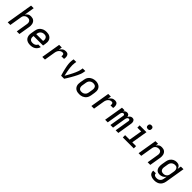

<svg xmlns="http://www.w3.org/2000/svg" viewBox="510 -2758 4979 4979"><g transform="rotate(45 3000.0 -268.0)"><path d="M29 0 151 -735H247L201 -455Q213 -474 229 -490.5Q245 -507 264.5 -518.5Q284 -530 306 -534Q328 -538 349 -538Q378 -538 405.5 -530.5Q433 -523 454.5 -506.5Q476 -490 489.5 -465.5Q503 -441 509 -414Q515 -387 514 -357.5Q513 -328 508 -299L458 0H362L413 -313Q416 -330 417 -347.5Q418 -365 414.5 -381Q411 -397 403 -411.5Q395 -426 382.5 -436Q370 -446 353.5 -450Q337 -454 319 -454Q303 -454 287 -451.5Q271 -449 256 -442Q241 -435 227.5 -424Q214 -413 204.5 -399Q195 -385 189.5 -369.5Q184 -354 182 -338L126 0Z M859 8Q835 8 811.5 5Q788 2 766 -5.5Q744 -13 725.5 -25.5Q707 -38 693 -55Q679 -72 670 -93Q661 -114 657 -136.5Q653 -159 654 -183Q655 -207 659 -231L678 -341Q682 -369 692 -396Q702 -423 719 -446.5Q736 -470 760 -488.5Q784 -507 811 -518.5Q838 -530 866 -534Q894 -538 921 -538Q953 -538 983.5 -532Q1014 -526 1039.5 -511.5Q1065 -497 1084 -474Q1103 -451 1112 -422Q1121 -393 1121 -361.5Q1121 -330 1116 -299L1103 -223H755L754 -217Q751 -199 750.5 -181Q750 -163 754.5 -146.5Q759 -130 768.5 -116Q778 -102 792 -92.5Q806 -83 823 -79.5Q840 -76 859 -76Q879 -76 899.5 -79Q920 -82 939 -91.5Q958 -101 973 -117Q988 -133 994 -153H1090Q1081 -116 1058 -83.5Q1035 -51 1002 -29.5Q969 -8 932 0Q895 8 859 8ZM769 -307H1020L1021 -313Q1024 -330 1024.5 -348Q1025 -366 1021 -382.5Q1017 -399 1008 -413.5Q999 -428 985.5 -437.5Q972 -447 955 -450.5Q938 -454 920 -454Q902 -454 885 -451Q868 -448 851.5 -440.5Q835 -433 821 -420.5Q807 -408 796.5 -393Q786 -378 780.5 -361Q775 -344 772 -327Z M1298 0 1386 -530H1483L1467 -433Q1479 -455 1496 -475.5Q1513 -496 1534.5 -510.5Q1556 -525 1580.5 -531.5Q1605 -538 1629 -538Q1650 -538 1670 -532.5Q1690 -527 1704 -514Q1718 -501 1726 -482.5Q1734 -464 1736.5 -444.5Q1739 -425 1738 -403.5Q1737 -382 1733 -362H1636Q1638 -372 1639 -382.5Q1640 -393 1639.5 -403Q1639 -413 1636 -422.5Q1633 -432 1627 -439.5Q1621 -447 1611.5 -450.5Q1602 -454 1592 -454Q1574 -454 1555 -449.5Q1536 -445 1519.5 -434Q1503 -423 1490 -407.5Q1477 -392 1467.5 -374.5Q1458 -357 1453 -338.5Q1448 -320 1445 -302L1395 0Z M1988 0Q1979 -29 1970.5 -57.5Q1962 -86 1954.5 -115Q1947 -144 1940 -173.5Q1933 -203 1926.5 -232.5Q1920 -262 1915 -292Q1910 -322 1907 -352.5Q1904 -383 1903.5 -414.5Q1903 -446 1908 -477L1917 -530H2014L2005 -477Q1999 -441 1999.5 -405.5Q2000 -370 2003 -335Q2006 -300 2011 -265.5Q2016 -231 2022.5 -197Q2029 -163 2036 -129.5Q2043 -96 2051 -63Q2071 -96 2090 -130Q2109 -164 2127 -197.5Q2145 -231 2162 -265.5Q2179 -300 2194 -335Q2209 -370 2222 -405.5Q2235 -441 2241 -477L2249 -530H2346L2337 -477Q2330 -434 2314 -393Q2298 -352 2278.5 -312Q2259 -272 2237.5 -232.5Q2216 -193 2193.5 -154Q2171 -115 2147.5 -76.5Q2124 -38 2099 0Z M2654 8Q2622 8 2591.5 2Q2561 -4 2535.5 -18.5Q2510 -33 2491.5 -56Q2473 -79 2463.5 -108Q2454 -137 2454 -168.5Q2454 -200 2459 -231L2478 -341Q2482 -369 2492 -396Q2502 -423 2519.5 -447Q2537 -471 2560.5 -489Q2584 -507 2611 -518.5Q2638 -530 2666 -535.5Q2694 -541 2722 -541Q2754 -541 2784 -533.5Q2814 -526 2839.5 -511.5Q2865 -497 2884 -474Q2903 -451 2912 -422.5Q2921 -394 2921 -362Q2921 -330 2916 -299L2898 -189Q2893 -161 2883 -134Q2873 -107 2856 -83.5Q2839 -60 2815 -41.5Q2791 -23 2764 -11.5Q2737 0 2709 4Q2681 8 2654 8ZM2655 -76Q2673 -76 2690 -79Q2707 -82 2723.5 -89.5Q2740 -97 2754.5 -109.5Q2769 -122 2779 -137Q2789 -152 2794.5 -169Q2800 -186 2803 -203L2821 -313Q2824 -331 2824.5 -349Q2825 -367 2821 -383.5Q2817 -400 2808 -414.5Q2799 -429 2784.5 -438Q2770 -447 2753 -450.5Q2736 -454 2718 -454Q2700 -454 2683 -451Q2666 -448 2650 -440Q2634 -432 2620 -420Q2606 -408 2596 -393Q2586 -378 2580.5 -361Q2575 -344 2572 -327L2554 -217Q2551 -200 2550.5 -182Q2550 -164 2554 -147.5Q2558 -131 2567 -116.5Q2576 -102 2589.5 -92.5Q2603 -83 2620.5 -79.5Q2638 -76 2655 -76Z M3098 0 3186 -530H3283L3267 -433Q3279 -455 3296 -475.5Q3313 -496 3334.5 -510.5Q3356 -525 3380.5 -531.5Q3405 -538 3429 -538Q3450 -538 3470 -532.5Q3490 -527 3504 -514Q3518 -501 3526 -482.5Q3534 -464 3536.5 -444.5Q3539 -425 3538 -403.5Q3537 -382 3533 -362H3436Q3438 -372 3439 -382.5Q3440 -393 3439.5 -403Q3439 -413 3436 -422.5Q3433 -432 3427 -439.5Q3421 -447 3411.5 -450.5Q3402 -454 3392 -454Q3374 -454 3355 -449.5Q3336 -445 3319.5 -434Q3303 -423 3290 -407.5Q3277 -392 3267.5 -374.5Q3258 -357 3253 -338.5Q3248 -320 3245 -302L3195 0Z M3602 0 3690 -530H3786L3778 -482Q3786 -494 3796.5 -505Q3807 -516 3819.5 -523.5Q3832 -531 3846 -534.5Q3860 -538 3874 -538Q3874 -538 3874 -538Q3874 -538 3874 -538Q3891 -538 3907 -532.5Q3923 -527 3933.5 -515.5Q3944 -504 3950 -489Q3956 -474 3959 -458Q3966 -474 3977 -489Q3988 -504 4002 -515.5Q4016 -527 4033.5 -532.5Q4051 -538 4068 -538Q4068 -538 4068 -538Q4068 -538 4068 -538Q4085 -538 4101 -532.5Q4117 -527 4128 -515Q4139 -503 4145 -487.5Q4151 -472 4153 -455Q4155 -438 4153.5 -420.5Q4152 -403 4149 -386L4086 0H3989L4055 -402Q4057 -412 4056 -421.5Q4055 -431 4050 -439Q4045 -447 4036 -450.5Q4027 -454 4017 -454Q4008 -454 3998.5 -450Q3989 -446 3982.5 -439Q3976 -432 3971 -423.5Q3966 -415 3962.5 -406Q3959 -397 3957 -388Q3955 -379 3953 -370L3892 0H3795L3862 -402Q3864 -412 3863 -421.5Q3862 -431 3856.5 -439Q3851 -447 3842 -450.5Q3833 -454 3823 -454Q3814 -454 3805 -450Q3796 -446 3789 -439Q3782 -432 3777 -423.5Q3772 -415 3769 -406Q3766 -397 3763.5 -388Q3761 -379 3760 -370L3698 0Z M4251 0V-84H4417L4477 -446H4338V-530H4588L4514 -84H4653V0ZM4556 -611Q4540 -611 4524.5 -616.5Q4509 -622 4499.5 -634.5Q4490 -647 4487.5 -663.5Q4485 -680 4488 -697Q4490 -708 4496 -719Q4502 -730 4512 -737Q4522 -744 4533.5 -746.5Q4545 -749 4556 -749Q4573 -749 4588 -743.5Q4603 -738 4612.5 -725.5Q4622 -713 4624.5 -696.5Q4627 -680 4624 -663Q4623 -652 4617 -641Q4611 -630 4601 -623Q4591 -616 4579.5 -613.5Q4568 -611 4556 -611Z M4829 0 4917 -530H5014L5001 -455Q5013 -474 5029 -490.5Q5045 -507 5064.5 -518.5Q5084 -530 5106 -534Q5128 -538 5149 -538Q5178 -538 5205.5 -530.5Q5233 -523 5254.5 -506.5Q5276 -490 5289.5 -465.5Q5303 -441 5309 -414Q5315 -387 5314 -357.5Q5313 -328 5308 -299L5258 0H5162L5213 -313Q5216 -330 5217 -347.5Q5218 -365 5214.5 -381Q5211 -397 5203 -411.5Q5195 -426 5182.5 -436Q5170 -446 5153.5 -450Q5137 -454 5119 -454Q5103 -454 5087 -451.5Q5071 -449 5056 -442Q5041 -435 5027.5 -424Q5014 -413 5004.5 -399Q4995 -385 4989.5 -369.5Q4984 -354 4982 -338L4926 0Z M5618 213Q5592 213 5567 210Q5542 207 5518.5 199.5Q5495 192 5474.5 178.5Q5454 165 5440.5 145.5Q5427 126 5421 101.5Q5415 77 5419 51H5514Q5513 64 5516 76.5Q5519 89 5527 98Q5535 107 5545.5 113Q5556 119 5568 123Q5580 127 5592.5 128Q5605 129 5618 129Q5635 129 5652 126Q5669 123 5685 115Q5701 107 5714.5 94.5Q5728 82 5738 67Q5748 52 5753 35.5Q5758 19 5761 2L5775 -83Q5761 -61 5742 -43Q5723 -25 5700 -13.5Q5677 -2 5652.5 3Q5628 8 5604 8Q5575 8 5548.5 0.5Q5522 -7 5502.5 -25Q5483 -43 5471.5 -67.5Q5460 -92 5456 -119Q5452 -146 5453.5 -174.5Q5455 -203 5459 -231L5478 -341Q5482 -367 5490 -392Q5498 -417 5512.5 -440.5Q5527 -464 5547.5 -483Q5568 -502 5592 -514.5Q5616 -527 5642 -532.5Q5668 -538 5694 -538Q5719 -538 5743.5 -531.5Q5768 -525 5786 -510Q5804 -495 5815.5 -474Q5827 -453 5833 -429L5849 -530H5946L5856 16Q5851 43 5841.5 69.5Q5832 96 5815.5 120Q5799 144 5776 162.5Q5753 181 5726.5 192.5Q5700 204 5672.5 208.5Q5645 213 5618 213ZM5655 -76Q5671 -76 5687 -78.5Q5703 -81 5718.5 -88Q5734 -95 5747.5 -106Q5761 -117 5770.5 -131Q5780 -145 5785.5 -160.5Q5791 -176 5793 -192Q5798 -219 5802.5 -246.5Q5807 -274 5812 -302Q5815 -320 5816 -338.5Q5817 -357 5814 -374Q5811 -391 5803.5 -406.5Q5796 -422 5783.5 -433.5Q5771 -445 5754 -449.5Q5737 -454 5718 -454Q5701 -454 5684 -451Q5667 -448 5650.5 -440Q5634 -432 5620 -420Q5606 -408 5596 -393Q5586 -378 5580.5 -361Q5575 -344 5572 -327L5554 -217Q5551 -200 5550.5 -182Q5550 -164 5554 -147.5Q5558 -131 5567 -116.5Q5576 -102 5589.5 -93Q5603 -84 5620 -80Q5637 -76 5655 -76Z"/></g></svg>

Font: Iosevka Curly MdExObl
Style: Regular
Weight: 500
Width: 7
Italic angle: -9°
Monospace: yes
Designer: Belleve Invis
Foundry: Belleve Invis
Version: Version 11.1.0; ttfautohint (v1.8.3)